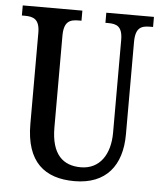

<svg xmlns="http://www.w3.org/2000/svg" viewBox="-52 -760 688 815"><g transform="rotate(5 292.0 -352.0)"><path d="M295 10C430 10 496 -74 496 -207V-600C496 -662 521 -671 558 -671H571V-714H368V-671H380C416 -671 441 -662 441 -604V-209C441 -117 398 -51 317 -51C242 -51 191 -94 191 -210V-600C191 -662 217 -671 254 -671H266V-714H12V-671H25C61 -671 88 -662 88 -604V-216C88 -53 169 10 295 10Z"/></g></svg>

Font: Noto Serif Bengali ExtraCondensed Medium
Style: Regular
Weight: 500
Width: 2
Designer: Juan Bruce, Universal Thirst, Indian Type Foundry and the Monotype Design Team.
Foundry: Monotype Imaging Inc.
Version: Version 2.003